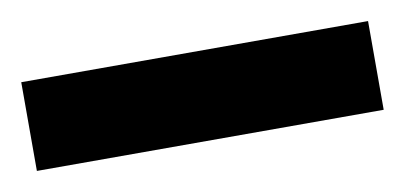

<svg xmlns="http://www.w3.org/2000/svg" viewBox="-29 25 445 211"><g transform="rotate(-10 193.5 130.5)"><path d="M0 180V81H387V180Z"/></g></svg>

Font: Saira SemiExpanded SemiBold
Style: Regular
Weight: 600
Width: 6
Designer: Hector Gatti with collaboration of the Omnibus-Type team
Foundry: Omnibus-Type
Version: Version 1.101